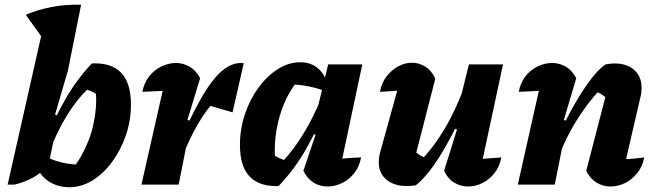

<svg xmlns="http://www.w3.org/2000/svg" viewBox="-20 -774 2756 805"><path d="M270 11Q221 11 183 -14.5Q145 -40 131 -84L158 -125Q196 -103 238 -93Q280 -83 332 -83L282 -64Q302 -88 319 -117.5Q336 -147 349.5 -180.5Q363 -214 371 -250Q379 -286 382 -322Q385 -358 381 -393L393 -374Q377 -385 361 -392Q345 -399 328 -402L351 -404Q302 -357 261 -290.5Q220 -224 187 -139L162 -164Q203 -267 251 -352.5Q299 -438 365 -508Q446 -512 487.5 -469.5Q529 -427 529 -335Q529 -269 508 -207.5Q487 -146 451 -96.5Q415 -47 368.5 -18Q322 11 270 11ZM12 0 172 -709 320 -754 265 -479 211 -294 226 -287 183 -81Q154 -49 118.5 -29.5Q83 -10 41 0ZM162 -609 88 -712Q143 -735 200.5 -745.5Q258 -756 320 -754Z M573 0 679 -468 699 -397Q676 -394 650.5 -392.5Q625 -391 577 -389Q584 -427 605.5 -454Q627 -481 657 -495.5Q687 -510 718 -510Q748 -510 775.5 -494Q803 -478 819 -446L766 -271L782 -266L729 0ZM729 -76 715 -135Q773 -274 821.5 -359Q870 -444 914 -479.5Q958 -515 1002 -509L955 -303L862 -330Q826 -286 793 -223.5Q760 -161 729 -76Z M1148 6Q1069 9 1027.5 -33Q986 -75 986 -166Q986 -232 1006.5 -294Q1027 -356 1063 -405.5Q1099 -455 1144.5 -484Q1190 -513 1239 -513Q1279 -513 1307.5 -492Q1336 -471 1349 -433L1348 -390Q1277 -419 1184 -421L1232 -439Q1207 -411 1187 -373Q1167 -335 1154 -291.5Q1141 -248 1135.5 -202Q1130 -156 1133 -110L1121 -128Q1136 -118 1152 -110.5Q1168 -103 1186 -100L1165 -97Q1211 -146 1252 -213Q1293 -280 1329 -367L1354 -342Q1314 -239 1265 -152Q1216 -65 1148 6ZM1399 -33 1372 -104Q1401 -108 1431.5 -110.5Q1462 -113 1494 -114Q1487 -76 1465.5 -48.5Q1444 -21 1414 -6.5Q1384 8 1353 8Q1321 8 1294.5 -8.5Q1268 -25 1252 -58L1303 -209L1286 -215L1356 -504H1499Z M1805 -444 1723 -125 1710 -149Q1724 -134 1739.5 -124Q1755 -114 1773 -110L1745 -102Q1801 -160 1847.5 -239.5Q1894 -319 1933 -427L1946 -368Q1922 -305 1894 -247Q1866 -189 1836.5 -139.5Q1807 -90 1778 -53.5Q1749 -17 1723 3Q1704 6 1686 6Q1632 6 1600 -21Q1568 -48 1568 -94Q1568 -115 1574 -136L1666 -468L1745 -403Q1696 -398 1654.5 -394.5Q1613 -391 1573 -389Q1580 -427 1601 -454Q1622 -481 1650 -496Q1678 -511 1707 -511Q1737 -511 1763.5 -494.5Q1790 -478 1805 -444ZM1842 -58 1896 -231 1880 -237 1946 -504H2089L1988 -33L1960 -104Q1992 -107 2021.5 -109.5Q2051 -112 2082 -114Q2075 -76 2053.5 -48.5Q2032 -21 2002.5 -6.5Q1973 8 1942 8Q1911 8 1884 -8.5Q1857 -25 1842 -58Z M2438 -58 2521 -378 2532 -354Q2517 -369 2503 -378Q2489 -387 2469 -392L2498 -400Q2441 -341 2392.5 -261Q2344 -181 2306 -76L2293 -135Q2316 -197 2345 -255Q2374 -313 2404 -362.5Q2434 -412 2463 -449Q2492 -486 2519 -504Q2529 -506 2538 -507Q2547 -508 2556 -508Q2609 -508 2639.5 -480.5Q2670 -453 2670 -405Q2670 -396 2669 -386.5Q2668 -377 2665 -366L2605 -107Q2632 -108 2648 -110Q2664 -112 2681 -114Q2674 -76 2652 -48.5Q2630 -21 2600.5 -6.5Q2571 8 2539 8Q2508 8 2481 -8.5Q2454 -25 2438 -58ZM2151 0 2256 -468 2277 -397Q2254 -394 2228.5 -392.5Q2203 -391 2155 -389Q2162 -427 2183 -454Q2204 -481 2234 -495.5Q2264 -510 2295 -510Q2326 -510 2353 -494Q2380 -478 2396 -446L2344 -271L2359 -266L2306 0Z"/></svg>

Font: Piazzolla Thin Black
Style: Italic
Weight: 900
Italic angle: -11.3°
Version: Version 2.005